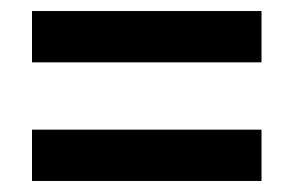

<svg xmlns="http://www.w3.org/2000/svg" viewBox="-20 -526 533 348"><path d="M38 -413V-506H454V-413ZM38 -198V-291H454V-198Z"/></svg>

Font: Noto Sans Thai Looped Condensed SemiBold
Style: Regular
Weight: 600
Width: 3
Designer: Sasikarn Vongin, Ben Mitchell
Foundry: The Fontpad Ltd
Version: Version 1.001; ttfautohint (v1.8.4.7-5d5b)